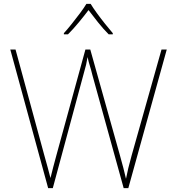

<svg xmlns="http://www.w3.org/2000/svg" viewBox="-20 -969 909 989"><path d="M839 -714 641 0H617L456 -582Q449 -611 443 -629.5Q437 -648 431 -675Q427 -650 423.5 -635.5Q420 -621 415 -604L252 0H228L33 -714H60L208 -170Q218 -133 225.5 -107Q233 -81 240 -52Q247 -81 254 -107.5Q261 -134 271 -171L420 -714H445L598 -168Q609 -129 615.5 -103.5Q622 -78 629 -48Q635 -78 641 -103.5Q647 -129 658 -168L812 -714ZM447 -949Q459 -929 479 -901.5Q499 -874 521 -846.5Q543 -819 561 -798V-792H540Q512 -820 484.5 -854.5Q457 -889 436 -917Q415 -889 386.5 -854.5Q358 -820 330 -792H309V-798Q328 -819 350 -846.5Q372 -874 392.5 -901.5Q413 -929 425 -949Z"/></svg>

Font: Noto Sans Oriya Thin
Style: Regular
Weight: 100
Designer: Amélie Bonet and Sol Matas
Foundry: Google LLC
Version: Version 2.006; ttfautohint (v1.8.4.7-5d5b)